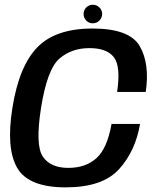

<svg xmlns="http://www.w3.org/2000/svg" viewBox="-20 -804 680 828"><path d="M263 4Q422 4 493 -74Q564 -152 584 -269.5H461Q442.5 -164 396 -122Q349.5 -80 274.5 -80Q198 -80 164.8 -128.5Q131.5 -177 157 -339Q183.5 -505.5 236 -551Q288.5 -596.5 365.5 -596.5Q441 -596.5 471.2 -557Q501.5 -517.5 485 -407.5H608.5Q626.5 -529.5 582.5 -605.2Q538.5 -681 379 -681Q219.5 -681 140.8 -599.8Q62 -518.5 33.5 -339Q5.5 -164 54.2 -80Q103 4 263 4ZM380 -703.5Q397 -703.5 408.8 -715.5Q420.5 -727.5 420.5 -744Q420.5 -760.5 408.5 -772Q396.5 -783.5 380.5 -783.5Q364 -783.5 352.2 -772Q340.5 -760.5 340.5 -744Q340.5 -727 352 -715.2Q363.5 -703.5 380 -703.5Z"/></svg>

Font: Anybody Thin Medium
Style: Italic
Weight: 500
Italic angle: -10°
Version: Version 1.113;gftools[0.9.25]